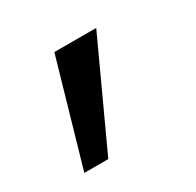

<svg xmlns="http://www.w3.org/2000/svg" viewBox="-77 -782 460 451"><g transform="rotate(-30 153.0 -556.5)"><path d="M35 -416 116 -697H229.5L100 -416Z"/></g></svg>

Font: HK Grotesk Medium
Style: Regular
Weight: 500
Designer: Alfredo Marco Pradil
Foundry: Hanken Design Co.
Version: Version 3.001;FEAKit 1.0